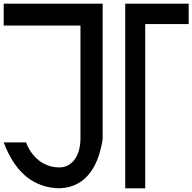

<svg xmlns="http://www.w3.org/2000/svg" viewBox="-20 -822 1040 1038"><path d="M49 -802H0V-684H415V-70C413 35 359 83 302 83H297C215 82 150 26 121 -52H0C62 113 164 194 303 196C461 189 516 53 535 -70V-802ZM1000 -802H657V196H765V-692H1000Z"/></svg>

Font: splitfont
Style: Regular
Weight: 400
Monospace: yes
Version: Version 001.000